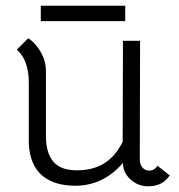

<svg xmlns="http://www.w3.org/2000/svg" viewBox="-20 -643 628 673"><path d="M575 -28Q560 -7 541.5 1.5Q523 10 499 10Q464 10 437.5 -14Q411 -38 411 -72Q342 8 244 8Q169 8 127 -28.5Q85 -65 81 -139V-353Q81 -432 39 -469L79 -509Q103 -494 122 -462Q141 -430 141 -393V-165Q141 -108 166.5 -77Q192 -46 250 -46Q305 -46 344.5 -70Q384 -94 410 -146L411 -500H471L470 -86Q470 -66 479.5 -55.5Q489 -45 503 -45Q521 -45 532 -62ZM123 -623H419V-569H123Z"/></svg>

Font: Bellota
Style: Regular
Weight: 400
Designer: Kemie Guaida
Foundry: Kemie Guaida
Version: Version 4.001